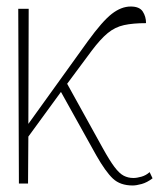

<svg xmlns="http://www.w3.org/2000/svg" viewBox="-20 -563 488 589"><path d="M38 0 36 -536H68L67 -183L249 -436Q294 -498 323 -520.5Q352 -543 381 -543Q408 -543 418 -527.5Q428 -512 428 -492Q388 -492 360.5 -486Q333 -480 310.5 -461.5Q288 -443 261 -407L186 -306L295 -109Q316 -71 331 -51Q346 -31 359.5 -24Q373 -17 389 -17Q400 -17 414 -21Q428 -25 439 -35L448 -16Q431 -3 414.5 1.5Q398 6 387 6Q349 6 326.5 -15Q304 -36 275 -87L167 -281L67 -144L66 0Z"/></svg>

Font: Noto Serif Thin
Style: Regular
Weight: 100
Designer: Monotype Design Team
Foundry: Monotype Imaging Inc.
Version: Version 2.015